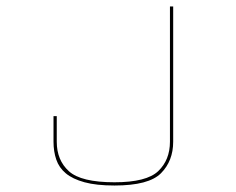

<svg xmlns="http://www.w3.org/2000/svg" viewBox="-20 -650 728 592"><path d="M504 -630H514V-213Q514 -154 476.5 -116Q439 -78 333 -78Q277 -78 240.5 -88Q204 -98 183 -115.5Q162 -133 153.5 -158Q145 -183 145 -213V-292H155V-213Q155 -156 192.5 -122Q230 -88 333 -88Q432 -88 468 -122.5Q504 -157 504 -213Z"/></svg>

Font: Bungee Hairline
Style: Regular
Weight: 400
Designer: David Jonathan Ross
Foundry: David Jonathan Ross
Version: Version 1.001;PS 1.0;hotconv 1.0.72;makeotf.lib2.5.5900